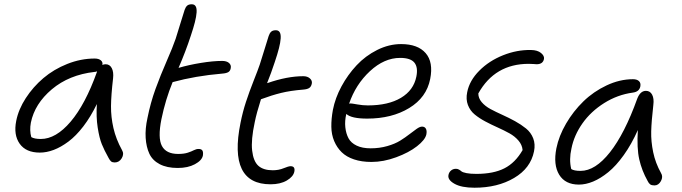

<svg xmlns="http://www.w3.org/2000/svg" viewBox="-20 -794 3203 902"><path d="M167 -77.1Q102.1 -77.1 72.5 -118.7Q43 -160.2 56.2 -226.1Q66.9 -280.3 101.1 -333Q135.3 -385.7 183.8 -427Q232.4 -468.3 296.1 -493.7Q359.9 -519 424.8 -519Q443.4 -519 453.6 -510.7Q463.9 -502.4 460.9 -488.8Q467.8 -492.2 476.1 -492.2Q495.6 -492.2 505.1 -473.9Q514.6 -455.6 511.2 -425.8Q502 -346.7 501.5 -295.7Q501 -244.6 512.9 -192.4Q524.9 -140.1 553.2 -88.9Q564 -70.8 552 -50.8Q540 -30.8 519 -30.8Q507.8 -30.8 502 -35.6Q496.1 -40.5 490.2 -51.8Q469.7 -88.4 458.3 -116.7Q446.8 -145 439 -194.6Q431.2 -244.1 435.1 -305.2Q406.2 -245.6 371.6 -200.4Q336.9 -155.3 301.5 -128.9Q266.1 -102.5 232.4 -89.8Q198.7 -77.1 167 -77.1ZM125 -217.8Q118.2 -180.7 127 -149.9Q141.6 -141.1 171.9 -141.1Q242.7 -141.1 311.8 -222.4Q380.9 -303.7 435.1 -455.1Q435.1 -455.6 435.5 -456.8Q436 -458 436 -459Q430.2 -456.1 423.8 -456.1Q304.2 -442.4 223.6 -374.5Q143.1 -306.6 125 -217.8Z M814.9 -4.9Q764.2 -4.9 730.2 -22.7Q696.3 -40.5 681.6 -72Q667 -103.5 664.3 -146.5Q661.6 -189.5 672.9 -240.2Q687 -311 710.4 -375.7Q733.9 -440.4 762.7 -506.1Q791.5 -571.8 805.2 -611.8Q816.4 -647 829.3 -689.7Q842.3 -732.4 847.2 -747.1Q851.6 -760.3 858.9 -767.1Q866.2 -773.9 880.9 -773.9Q893.6 -773.9 899.2 -764.4Q904.8 -754.9 903.6 -735.6Q902.3 -716.3 895.5 -689.5Q888.7 -662.6 876 -625Q852.5 -552.7 818.8 -475.1Q867.2 -489.3 924.1 -498.5Q981 -507.8 1023.9 -507.8Q1044.4 -507.8 1055.7 -498.3Q1066.9 -488.8 1064 -474.1Q1062 -460.9 1052.7 -455.3Q1043.5 -449.7 1023.9 -448.2Q897.9 -437.5 791 -408.2Q757.3 -326.2 738.3 -233.9Q720.7 -145.5 740.7 -108.2Q760.7 -70.8 816.9 -70.8Q844.2 -70.8 862.1 -76.7Q879.9 -82.5 890.9 -88.4Q901.9 -94.2 913.1 -94.2Q926.3 -94.2 930.9 -86.7Q935.5 -79.1 933.1 -63Q928.2 -40 895.5 -22.5Q862.8 -4.9 814.9 -4.9Z M1251 71.8Q1051.3 71.8 1109.9 -216.8Q1120.1 -268.1 1135.5 -315.2Q1150.9 -362.3 1171.4 -414.1Q1191.9 -465.8 1200.2 -490.2Q1211.4 -525.4 1224.4 -567.6Q1237.3 -609.9 1242.2 -625Q1246.6 -638.2 1253.9 -645Q1261.2 -651.9 1275.9 -651.9Q1288.6 -651.9 1294.2 -642.3Q1299.8 -632.8 1298.6 -613.5Q1297.4 -594.2 1290.5 -567.4Q1283.7 -540.5 1271 -502.9Q1253.9 -450.7 1234.9 -403.8H1236.8Q1329.1 -436 1404.8 -436Q1424.3 -436 1436 -425.5Q1447.8 -415 1444.8 -400.9Q1441.9 -386.7 1432.6 -380.6Q1423.3 -374.5 1403.8 -373Q1344.2 -368.2 1300.5 -357.4Q1256.8 -346.7 1207 -328.1H1206.1Q1185.1 -262.2 1176.8 -220.2Q1158.7 -136.7 1164.6 -86.4Q1170.4 -36.1 1193.8 -15.1Q1217.3 5.9 1261.2 5.9Q1289.6 5.9 1312.5 -3.7Q1335.4 -13.2 1345.2 -13.2Q1367.7 -13.2 1362.8 12.2Q1357.9 36.1 1327.4 54Q1296.9 71.8 1251 71.8Z M1725.1 -33.2Q1678.7 -33.2 1643.1 -45.2Q1607.4 -57.1 1585.2 -78.9Q1563 -100.6 1550 -131.1Q1537.1 -161.6 1536.6 -198.5Q1536.1 -235.4 1543.9 -277.8Q1554.7 -333.5 1584.2 -388.2Q1613.8 -442.9 1655.3 -487.3Q1696.8 -531.7 1752 -559.3Q1807.1 -586.9 1864.3 -586.9Q1942.9 -586.9 1979.7 -544.4Q2016.6 -502 2001 -422.9Q1983.9 -335.9 1902.3 -286.4Q1820.8 -236.8 1705.1 -236.8Q1630.4 -236.8 1606.9 -258.8Q1599.1 -225.6 1602.3 -196Q1605.5 -166.5 1617.2 -144.5Q1628.9 -122.6 1655.5 -109.9Q1682.1 -97.2 1721.2 -97.2Q1762.7 -97.2 1799.3 -107.7Q1835.9 -118.2 1860.1 -133.3Q1884.3 -148.4 1903.3 -163.3Q1922.4 -178.2 1937.5 -188.7Q1952.6 -199.2 1962.9 -199.2Q1975.1 -199.2 1980.7 -189.5Q1986.3 -179.7 1982.9 -162.1Q1977.1 -136.7 1939 -106.9Q1900.9 -77.1 1841.3 -55.2Q1781.7 -33.2 1725.1 -33.2ZM1627 -308.1Q1632.3 -308.1 1658.2 -303.5Q1684.1 -298.8 1708 -298.8Q1804.2 -298.8 1863.8 -334.5Q1923.3 -370.1 1936 -434.1Q1944.8 -477.5 1926.8 -499.8Q1908.7 -522 1859.9 -522Q1785.2 -522 1718 -459.7Q1650.9 -397.5 1620.1 -307.1Q1621.1 -307.1 1623.5 -307.6Q1626 -308.1 1627 -308.1Z M2209 87.9Q2147.9 87.9 2115 69.3Q2082 50.8 2086.9 27.8Q2089.4 15.1 2098.9 7.1Q2108.4 -1 2122.1 -1Q2129.9 -1 2136.2 2.7Q2142.6 6.3 2147.9 11Q2153.3 15.6 2171.4 19.3Q2189.5 22.9 2217.8 22.9Q2298.3 22.9 2349.6 -3.2Q2400.9 -29.3 2435.1 -88.9Q2433.1 -113.3 2415.8 -133.5Q2398.4 -153.8 2373.3 -167.7Q2348.1 -181.6 2318.1 -195.1Q2288.1 -208.5 2260 -223.4Q2231.9 -238.3 2210.2 -256.1Q2188.5 -273.9 2178.2 -300.8Q2168 -327.6 2174.8 -360.8Q2185.5 -415.5 2231.7 -461.9Q2277.8 -508.3 2343.3 -534.4Q2408.7 -560.5 2475.1 -559.1Q2504.9 -558.6 2521.5 -545.2Q2538.1 -531.7 2535.6 -517.1Q2530.8 -492.2 2501 -492.2Q2499.5 -492.2 2487.3 -493.2Q2475.1 -494.1 2463.9 -494.1Q2304.7 -494.1 2227.1 -355Q2227.1 -333 2242.9 -314.2Q2258.8 -295.4 2284.2 -281.7Q2309.6 -268.1 2340.1 -254.4Q2370.6 -240.7 2399.4 -224.9Q2428.2 -209 2451.2 -190.4Q2474.1 -171.9 2484.9 -144.3Q2495.6 -116.7 2488.8 -83Q2472.7 -3.4 2395 42.2Q2317.4 87.9 2209 87.9Z M2699.7 73.2Q2635.3 73.2 2606.9 26.6Q2578.6 -20 2593.8 -97.2Q2605.5 -155.3 2639.4 -213.4Q2673.3 -271.5 2720.7 -317.6Q2768.1 -363.8 2829.8 -392.8Q2891.6 -421.9 2953.6 -421.9Q2972.2 -421.9 2981.7 -413.1Q2991.2 -404.3 2988.3 -388.2Q2983.4 -362.8 2952.6 -358.9Q2880.9 -349.1 2818.4 -309.8Q2755.9 -270.5 2716.3 -214.4Q2676.8 -158.2 2664.6 -96.2Q2652.8 -44.4 2663.6 0Q2676.3 8.8 2707.5 8.8Q2776.4 8.8 2845.5 -78.6Q2914.6 -166 2973.6 -330.1Q2987.8 -367.2 3014.6 -367.2Q3034.2 -367.2 3043.7 -349.1Q3053.2 -331.1 3049.3 -300.8Q3040.5 -224.1 3039.3 -176.8Q3038.1 -129.4 3048.6 -78.9Q3059.1 -28.3 3085.4 19Q3096.2 36.1 3085 56.6Q3073.7 77.1 3054.7 77.1Q3041.5 77.1 3034.7 72.3Q3027.8 67.4 3022.5 56.2Q2995.1 7.3 2983.2 -45.2Q2971.2 -97.7 2976.6 -183.1Q2946.8 -116.2 2910.4 -65.4Q2874 -14.6 2837.6 14.9Q2801.3 44.4 2766.6 58.8Q2731.9 73.2 2699.7 73.2Z"/></svg>

Font: Shantell Sans Irregular Bouncy
Style: Italic
Weight: 300
Italic angle: -11.31°
Designer: Stephen Nixon, Anya Danilova, Shantell Martin
Foundry: Arrow Type
Version: Version 1.006;[9816181b4]